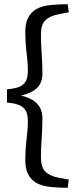

<svg xmlns="http://www.w3.org/2000/svg" viewBox="-20 -705 361 910"><path d="M301 185Q286 185 269 184.5Q252 184 232 182Q164 178 132 146.5Q100 115 100 56Q100 0 106 -46Q112 -92 112 -132Q112 -154 106 -172Q100 -190 79.5 -202.5Q59 -215 13 -219V-282Q59 -285 79.5 -297.5Q100 -310 106 -328.5Q112 -347 112 -369Q112 -409 106 -454.5Q100 -500 100 -556Q100 -615 132 -646.5Q164 -678 232 -682Q252 -684 269 -684.5Q286 -685 301 -685L306 -647L256 -637Q215 -629 194.5 -608.5Q174 -588 174 -542Q174 -500 177.5 -450.5Q181 -401 181 -358Q181 -313 156 -288.5Q131 -264 80 -252Q131 -240 156 -213.5Q181 -187 181 -143Q181 -99 177.5 -50Q174 -1 174 41Q174 87 194.5 108Q215 129 256 137L306 146Z"/></svg>

Font: Yrsa
Style: Regular
Weight: 400
Designer: Anna Giedrys (Yrsa+Rasa design), David Brezina (Yrsa art-direction, Rasa art-direction, design)
Foundry: Rosetta Type Foundry
Version: Version 2.004